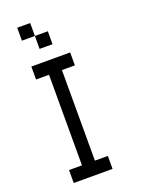

<svg xmlns="http://www.w3.org/2000/svg" viewBox="-182 -1164 863 1162"><g transform="rotate(-20 250.0 -583.0)"><path d="M83.3 -1000V-1083.3H166.7V-1000ZM83.3 -83.3V-166.7H166.7V-750H83.3V-833.3H333.3V-750H250V-166.7H333.3V-83.3ZM250 -1000V-916.7H166.7V-1000Z"/></g></svg>

Font: GalmuriMono11 Regular
Style: Regular
Weight: 400
Designer: Lee Minseo (quiple)
Version: Version 2.399;hotconv 1.1.1;makeotfexe 2.6.0 DEVELOPMENT